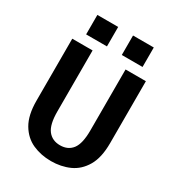

<svg xmlns="http://www.w3.org/2000/svg" viewBox="-212 -1031 1074 1170"><g transform="rotate(30 325.0 -445.5)"><path d="M326 11Q256 11 197 -15.2Q138 -41.5 102.2 -102Q66.5 -162.5 66.5 -264V-700H209.5V-270.5Q209.5 -178.5 240.2 -139.2Q271 -100 326 -100Q381.5 -100 411.5 -139.2Q441.5 -178.5 441.5 -270.5V-700H584.5V-264Q584.5 -162.5 549 -102Q513.5 -41.5 455 -15.2Q396.5 11 326 11ZM126.5 -902H273V-765H126.5ZM377.5 -902H523.5V-765H377.5Z"/></g></svg>

Font: Trispace SemiBold
Style: Regular
Weight: 600
Designer: Tyler Finck
Foundry: Etcetera Type Company
Version: Version 1.210; ttfautohint (v1.8.3)